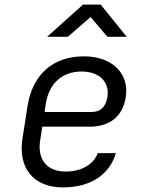

<svg xmlns="http://www.w3.org/2000/svg" viewBox="-20 -805 640 835"><path d="M185 -645H275L374 -731L447 -645H531L418 -785H341ZM254 10C372 10 456 -44 484 -139H405C387 -90 335 -59 266 -59C183 -59 141 -112 155 -197L164 -254H369C457 -254 514 -298 527 -383C543 -484 469 -560 345 -560C211 -560 122 -482 100 -345L78 -205C57 -73 126 10 254 10ZM174 -318 179 -353C193 -442 250 -494 335 -494C413 -494 458 -447 447 -383C440 -338 415 -318 379 -318Z"/></svg>

Font: JetBrains Mono Light
Style: Italic
Weight: 336
Italic angle: -9°
Monospace: yes
Designer: Philipp Nurullin, Konstantin Bulenkov
Foundry: JetBrains
Version: Version 2.305